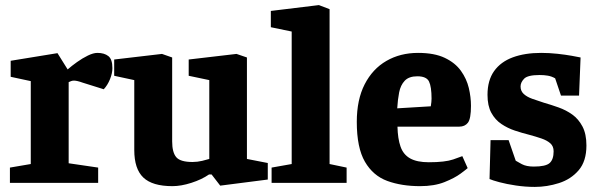

<svg xmlns="http://www.w3.org/2000/svg" viewBox="-20 -719 2356 755"><path d="M19 0V-60L101 -74V-400L22 -417V-480L206 -510L246 -446Q262 -460 283 -475Q304 -490 325.5 -500.5Q347 -511 363 -511Q390 -511 406 -498.5Q422 -486 422 -451Q422 -431 412.5 -407.5Q403 -384 388 -368L305 -394Q294 -398 285.5 -400Q277 -402 271 -402Q264 -402 259.5 -400Q255 -398 250 -396V-77L366 -60V0Z M658 13Q579 13 543.5 -21Q508 -55 508 -129V-404L429 -421V-485L617 -507L657 -493V-163Q657 -120 673 -101Q689 -82 737 -82Q756 -82 775 -86.5Q794 -91 803 -94V-404L722 -421V-485L910 -507L951 -493V-94L1033 -78V-13L846 11L812 -33H802Q773 -13 732.5 0Q692 13 658 13Z M1048 0V-60L1127 -74V-595L1045 -612V-676L1234 -699L1276 -683V-74L1343 -60V0Z M1632 13Q1559 13 1503 -7.5Q1447 -28 1415 -83Q1383 -138 1383 -240Q1383 -327 1414 -387.5Q1445 -448 1499.5 -479.5Q1554 -511 1624 -511Q1688 -511 1729 -491.5Q1770 -472 1792.5 -440.5Q1815 -409 1823.5 -373Q1832 -337 1832 -303Q1832 -252 1820 -236.5Q1808 -221 1786 -221H1543Q1544 -174 1555 -142.5Q1566 -111 1593 -96Q1620 -81 1666 -81Q1730 -81 1762 -92Q1794 -103 1798 -105L1819 -58Q1815 -54 1791.5 -36.5Q1768 -19 1728 -3Q1688 13 1632 13ZM1542 -293 1674 -301Q1677 -319 1677 -331Q1677 -378 1667 -398.5Q1657 -419 1621 -419Q1588 -419 1571.5 -401.5Q1555 -384 1549.5 -355.5Q1544 -327 1542 -293Z M2083 16Q2046 16 2009 10.5Q1972 5 1944 -2.5Q1916 -10 1905 -15L1909 -168H1980L2008 -87Q2014 -83 2032 -73.5Q2050 -64 2079 -64Q2126 -64 2141.5 -78Q2157 -92 2157 -124Q2157 -144 2144 -155.5Q2131 -167 2109 -174.5Q2087 -182 2061 -189Q2033 -196 2004.5 -205.5Q1976 -215 1951.5 -231.5Q1927 -248 1912 -275.5Q1897 -303 1897 -346Q1897 -403 1923 -439.5Q1949 -476 1996.5 -493.5Q2044 -511 2108 -511Q2140 -511 2172 -507.5Q2204 -504 2229 -499.5Q2254 -495 2263 -493L2257 -343H2186L2163 -411Q2149 -419 2134 -421.5Q2119 -424 2102 -424Q2055 -424 2041 -409.5Q2027 -395 2027 -379Q2027 -361 2039.5 -349.5Q2052 -338 2073 -330.5Q2094 -323 2119 -315Q2147 -307 2176.5 -296.5Q2206 -286 2230.5 -268.5Q2255 -251 2270.5 -221.5Q2286 -192 2286 -147Q2286 -85 2255.5 -49.5Q2225 -14 2178 1Q2131 16 2083 16Z"/></svg>

Font: Faustina Light ExtraBold
Style: Regular
Weight: 800
Version: Version 1.200